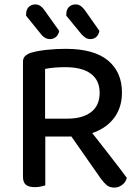

<svg xmlns="http://www.w3.org/2000/svg" viewBox="-20 -841 633 869"><path d="M184 -304H286Q353 -304 392 -333.5Q431 -363 431 -421Q431 -478 391 -507.5Q351 -537 275 -537Q251 -537 227 -535Q203 -533 184 -529ZM289 -223H84V-561Q84 -578 93.5 -587Q103 -596 119 -602Q149 -611 192 -615.5Q235 -620 277 -620Q405 -620 468.5 -567.5Q532 -515 532 -422Q532 -362 503.5 -317.5Q475 -273 421 -248Q367 -223 289 -223ZM283 -252 363 -282Q390 -248 418.5 -212Q447 -176 473.5 -141.5Q500 -107 521 -80Q542 -53 554 -36Q549 -16 532.5 -4Q516 8 499 8Q476 8 463 -3Q450 -14 436 -33ZM84 -254H185V-2Q178 0 165.5 3Q153 6 138 6Q110 6 97 -5Q84 -16 84 -41ZM165 -687 98 -770V-774Q98 -798 110 -809.5Q122 -821 140 -821Q153 -821 163.5 -813.5Q174 -806 181 -795L248 -701Q244 -682 232.5 -673Q221 -664 206 -664Q194 -664 183 -670.5Q172 -677 165 -687ZM348 -687 280 -770V-774Q280 -798 292 -809.5Q304 -821 322 -821Q336 -821 346 -813.5Q356 -806 364 -795L430 -701Q426 -682 415 -673Q404 -664 389 -664Q376 -664 366 -671Q356 -678 348 -687Z"/></svg>

Font: Baloo Tamma 2 Medium
Style: Regular
Weight: 500
Designer: Divya Kowshik, Shuchita Grover and Ek Type
Foundry: Ek Type
Version: Version 1.700